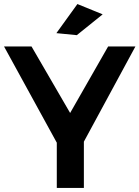

<svg xmlns="http://www.w3.org/2000/svg" viewBox="-21 -930 690 950"><path d="M487 -859 359 -756 258 -766 362 -910ZM649 -700 394 -229V0H260V-224L-1 -700H135L326 -371L514 -700Z"/></svg>

Font: Montserrat arm Medium
Style: Regular
Weight: 500
Designer: Julieta Ulanovsky
Foundry: Julieta Ulanovsky
Version: Version 6.000;PS 006.000;hotconv 1.0.88;makeotf.lib2.5.64775